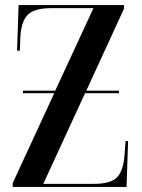

<svg xmlns="http://www.w3.org/2000/svg" viewBox="-20 -734 558 754"><path d="M30 0H477L483 -180H473L469 -124Q464 -62 439 -37Q414 -12 349 -12H150L314 -368H447V-378H319L467 -700V-714H53L47 -535H58L60 -590Q64 -652 90 -677Q116 -702 181 -702H347L197 -378H70V-368H193L30 -15Z"/></svg>

Font: Noto Serif Display Condensed Semi
Style: Regular
Weight: 600
Width: 3
Designer: Monotype Design Team
Foundry: Monotype Imaging Inc.
Version: Version 1.900